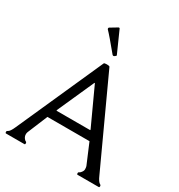

<svg xmlns="http://www.w3.org/2000/svg" viewBox="-242 -1234 1296 1392"><g transform="rotate(30 406.5 -537.5)"><path d="M350.6 -1072.3 429.2 -896Q432.6 -891.1 429.7 -888.2Q412.1 -869.1 402.3 -880.4Q309.6 -993.2 280.3 -1022.5Q274.9 -1029.8 280.3 -1037.6L337.9 -1072.3Q344.2 -1077.6 350.6 -1072.3ZM56.2 -74.7Q56.2 -74.7 377.4 -793.9Q379.9 -799.8 401.4 -799.8Q422.9 -799.8 425.8 -793.9L756.8 -74.7Q775.9 -30.3 794.4 -21.5Q800.8 -18.6 800.8 -9.3Q800.8 0 794.4 0H617.7Q611.3 0 611.3 -8.5Q611.3 -17.1 613.5 -18.8Q615.7 -20.5 619.6 -22.2Q623.5 -23.9 626 -26.4Q644.5 -44.9 644.5 -60.8Q644.5 -76.7 641.1 -86.9L570.3 -254.4H218.3L148.9 -86.9Q145.5 -76.7 145.5 -71.3V-65.9Q145.5 -65.4 145.5 -64.9Q145.5 -44.9 164.1 -26.4Q166 -24.4 172.4 -21.5Q178.7 -18.6 178.7 -9.3Q178.7 0 172.4 0H18.6Q12.2 0 12.2 -8.5Q12.2 -17.1 14.4 -18.8Q16.6 -20.5 20.5 -22.5Q36.6 -29.3 56.2 -74.7ZM252.9 -332Q252 -330.6 252.4 -328.4Q252.9 -326.2 254.4 -326.2H533.2Q534.7 -326.2 535.2 -328.4Q535.6 -330.6 534.7 -332L393.6 -638.7H390.1Z"/></g></svg>

Font: Della Respira
Style: Regular
Weight: 500
Version: Version 0.201